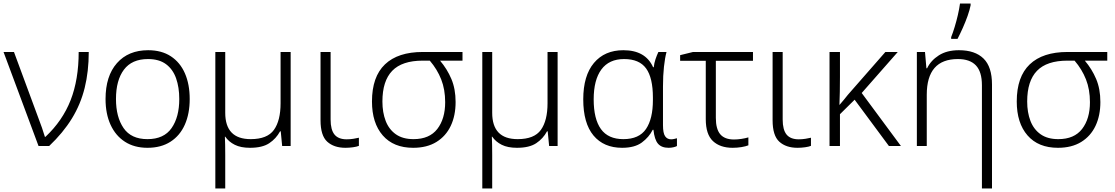

<svg xmlns="http://www.w3.org/2000/svg" viewBox="-20 -826 6307 1086"><path d="M0 -532H59L198 -156Q207 -134 217.5 -103Q228 -72 234 -52H237Q334 -143 379.5 -259.5Q425 -376 425 -532H482Q482 -422 459 -329Q436 -236 386.5 -155.5Q337 -75 258 0H198Z M1053 -266Q1053 -183 1025.5 -121Q998 -59 944.5 -24.5Q891 10 814 10Q740 10 687 -24Q634 -58 605.5 -120Q577 -182 577 -266Q577 -396 641.5 -469Q706 -542 818 -542Q894 -542 946.5 -507.5Q999 -473 1026 -411Q1053 -349 1053 -266ZM636 -266Q636 -164 679 -101.5Q722 -39 814 -39Q907 -39 950.5 -101.5Q994 -164 994 -266Q994 -332 976 -383Q958 -434 919 -463Q880 -492 817 -492Q726 -492 681 -432Q636 -372 636 -266Z M1624 -532V0H1576L1568 -83H1564Q1542 -42 1503 -16Q1464 10 1394 10Q1342 10 1308 -7Q1274 -24 1254 -53H1252Q1253 -34 1253.5 -7Q1254 20 1254 51V240H1198V-532H1254V-188Q1254 -39 1398 -39Q1492 -39 1529.5 -91.5Q1567 -144 1567 -242V-532Z M1850 -532V-150Q1850 -92 1872 -65Q1894 -38 1941 -38Q1960 -38 1979 -41Q1998 -44 2010 -47V-1Q1998 4 1976.5 7Q1955 10 1934 10Q1869 10 1831 -24.5Q1793 -59 1793 -146V-532Z M2557 -249Q2557 -172 2529.5 -114Q2502 -56 2448.5 -23Q2395 10 2317 10Q2206 10 2145 -60Q2084 -130 2084 -252Q2084 -392 2157.5 -462Q2231 -532 2371 -532H2596V-483H2469Q2509 -436 2533 -379.5Q2557 -323 2557 -249ZM2143 -252Q2143 -190 2161.5 -142Q2180 -94 2219 -66.5Q2258 -39 2319 -39Q2409 -39 2453.5 -96.5Q2498 -154 2498 -248Q2498 -320 2475.5 -377Q2453 -434 2411 -483H2371Q2254 -483 2198.5 -425.5Q2143 -368 2143 -252Z M3134 -532V0H3086L3078 -83H3074Q3052 -42 3013 -16Q2974 10 2904 10Q2852 10 2818 -7Q2784 -24 2764 -53H2762Q2763 -34 2763.5 -7Q2764 20 2764 51V240H2708V-532H2764V-188Q2764 -39 2908 -39Q3002 -39 3039.5 -91.5Q3077 -144 3077 -242V-532Z M3499 10Q3395 10 3337 -59.5Q3279 -129 3279 -264Q3279 -398 3339.5 -470Q3400 -542 3506 -542Q3631 -542 3674 -446H3678Q3680 -468 3687.5 -490.5Q3695 -513 3704 -532H3750Q3741 -499 3735.5 -448.5Q3730 -398 3730 -337V-118Q3730 -73 3742 -55.5Q3754 -38 3776 -38Q3784 -38 3793 -40Q3802 -42 3809 -44V0Q3802 4 3789 7Q3776 10 3762 10Q3722 10 3702 -13Q3682 -36 3676 -92H3672Q3651 -50 3610.5 -20Q3570 10 3499 10ZM3506 -39Q3595 -39 3634 -96.5Q3673 -154 3673 -260V-274Q3673 -386 3634.5 -439Q3596 -492 3510 -492Q3425 -492 3381.5 -433Q3338 -374 3338 -264Q3338 -153 3379 -96Q3420 -39 3506 -39Z M4239 -532V-482H4029V-159Q4029 -96 4054 -66.5Q4079 -37 4132 -37Q4152 -37 4174.5 -40.5Q4197 -44 4213 -49V-4Q4198 2 4174 6Q4150 10 4124 10Q4053 10 4012.5 -28Q3972 -66 3972 -152V-482H3827V-514L3900 -532Z M4407 -532V-150Q4407 -92 4429 -65Q4451 -38 4498 -38Q4517 -38 4536 -41Q4555 -44 4567 -47V-1Q4555 4 4533.5 7Q4512 10 4491 10Q4426 10 4388 -24.5Q4350 -59 4350 -146V-532Z M5058 -532 4854 -300 5076 0H5008L4814 -262L4731 -180V0H4672V-532H4731V-391Q4731 -301 4728 -232Q4742 -248 4753 -261.5Q4764 -275 4776 -290L4988 -532Z M5404 -542Q5495 -542 5543 -495Q5591 -448 5591 -348V240H5534V-344Q5534 -420 5500 -456Q5466 -492 5398 -492Q5222 -492 5222 -290V0H5166V-532H5212L5220 -440H5224Q5245 -484 5290.5 -513Q5336 -542 5404 -542ZM5360 -606V-616Q5370 -641 5380 -674Q5390 -707 5398 -741.5Q5406 -776 5410 -806H5470V-796Q5465 -770 5453 -736Q5441 -702 5425.5 -667.5Q5410 -633 5396 -606Z M6204 -249Q6204 -172 6176.5 -114Q6149 -56 6095.5 -23Q6042 10 5964 10Q5853 10 5792 -60Q5731 -130 5731 -252Q5731 -392 5804.5 -462Q5878 -532 6018 -532H6243V-483H6116Q6156 -436 6180 -379.5Q6204 -323 6204 -249ZM5790 -252Q5790 -190 5808.5 -142Q5827 -94 5866 -66.5Q5905 -39 5966 -39Q6056 -39 6100.5 -96.5Q6145 -154 6145 -248Q6145 -320 6122.5 -377Q6100 -434 6058 -483H6018Q5901 -483 5845.5 -425.5Q5790 -368 5790 -252Z"/></svg>

Font: BC Sans Light
Style: Regular
Weight: 300
Designer: Monotype Design Team
Foundry: Monotype Imaging Inc.
Version: Version 2.000;GOOG;noto-source:20170915:90ef993387c0